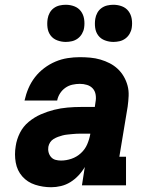

<svg xmlns="http://www.w3.org/2000/svg" viewBox="-20 -778 640 806"><path d="M195 8Q160 8 127.5 -2.5Q95 -13 73.5 -37.5Q52 -62 46 -96Q40 -130 46 -165Q50 -193 63.5 -220Q77 -247 100.5 -266.5Q124 -286 151.5 -298Q179 -310 207 -317Q235 -324 263.5 -326.5Q292 -329 320 -329H378L381 -350Q384 -365 381.5 -380.5Q379 -396 369.5 -406.5Q360 -417 345.5 -421.5Q331 -426 315 -426Q300 -426 284 -422.5Q268 -419 254.5 -409.5Q241 -400 232 -386Q223 -372 220 -356H83Q89 -383 99.5 -407.5Q110 -432 126.5 -453.5Q143 -475 165.5 -492Q188 -509 213 -519.5Q238 -530 264 -534Q290 -538 315 -538Q337 -538 359 -536Q381 -534 401.5 -528Q422 -522 440.5 -512.5Q459 -503 474 -489Q489 -475 499.5 -457Q510 -439 515.5 -418.5Q521 -398 520 -375.5Q519 -353 516 -331L481 -120H509V0H324L336 -77Q325 -58 309.5 -41.5Q294 -25 275.5 -13.5Q257 -2 236 3Q215 8 195 8ZM236 -104Q258 -104 280 -111.5Q302 -119 319.5 -135Q337 -151 346 -172Q355 -193 359 -215V-217H320Q310 -217 300.5 -216.5Q291 -216 281.5 -215Q272 -214 262 -213Q252 -212 242.5 -209.5Q233 -207 223.5 -203.5Q214 -200 205 -194.5Q196 -189 190.5 -180.5Q185 -172 183 -162Q181 -150 184 -138.5Q187 -127 194.5 -118.5Q202 -110 213 -107Q224 -104 236 -104ZM456 -602Q438 -602 420.5 -608.5Q403 -615 392.5 -629Q382 -643 379.5 -661.5Q377 -680 380 -699Q382 -712 388.5 -724Q395 -736 406 -744Q417 -752 430 -755Q443 -758 456 -758Q475 -758 492 -751.5Q509 -745 519.5 -731Q530 -717 533 -698.5Q536 -680 533 -661Q531 -648 524 -636Q517 -624 506 -616Q495 -608 482 -605Q469 -602 456 -602ZM256 -602Q238 -602 220.5 -608.5Q203 -615 192.5 -629Q182 -643 179.5 -661.5Q177 -680 180 -699Q182 -712 188.5 -724Q195 -736 206 -744Q217 -752 230 -755Q243 -758 256 -758Q275 -758 292 -751.5Q309 -745 319.5 -731Q330 -717 333 -698.5Q336 -680 333 -661Q331 -648 324 -636Q317 -624 306 -616Q295 -608 282 -605Q269 -602 256 -602Z"/></svg>

Font: Iosevka Curly Slab HvExObl
Style: Regular
Weight: 900
Width: 7
Italic angle: -9°
Monospace: yes
Designer: Belleve Invis
Foundry: Belleve Invis
Version: Version 11.1.0; ttfautohint (v1.8.3)